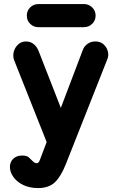

<svg xmlns="http://www.w3.org/2000/svg" viewBox="-20 -734 596 968"><path d="M172.2 214.2Q129 214.2 97 198.6Q65 183 47.5 158.2Q30 133.5 30 108.2Q30 82.5 46.8 66.4Q63.5 50.2 91.5 50.2Q114.5 50.2 124.5 58.9Q134.5 67.5 141.5 75.2Q146.8 81 152.9 85Q159 89 164.2 89Q170.8 89 174.9 84Q179 79 181.5 71.2L215.2 -18L51 -431.2Q44 -450.8 49.2 -472.2Q54.5 -493.8 70.9 -509.4Q87.2 -525 111.2 -525Q134.2 -525 150.5 -511.2Q166.8 -497.5 174.5 -477.2L304.2 -145.2L267.2 -138.8L397.8 -482.8Q404.8 -501.2 421.5 -513.1Q438.2 -525 460.8 -525Q486.2 -525 502.4 -510.2Q518.5 -495.5 523.8 -474.9Q529 -454.2 521 -435L312.2 93Q287.2 156 256.6 185.1Q226 214.2 172.2 214.2ZM173.5 -597Q149 -597 132.1 -613.9Q115.2 -630.7 115.2 -655.2Q115.2 -679.8 132.1 -696.6Q149 -713.5 173.5 -713.5H403.5Q427.5 -713.5 444.8 -696.6Q462 -679.8 462 -655.2Q462 -630.7 444.8 -613.9Q427.5 -597 403.5 -597Z"/></svg>

Font: National Park
Style: Regular
Weight: 400
Designer: Andrea Herstowski, Ben Hoepner
Version: Version 1.009